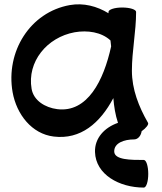

<svg xmlns="http://www.w3.org/2000/svg" viewBox="-20 -587 731 869"><path d="M650 -31C608 -104 577 -183 577 -267C577 -356 596 -444 596 -533C596 -544 568 -553 533 -553C499 -553 471 -544 471 -533C471 -531 471 -529 471 -527C419 -559 358 -575 296 -564C116 -532 5 -353 37 -170C55 -69 124 19 223 31C345 46 433 -30 493 -143C496 -105 502 -67 514 -31C453 -10 408 38 410 101C413 203 520 262 631 262C642 262 651 235 651 200C651 165 642 137 631 137C572 137 498 137 497 99C496 60 542 44 587 44C604 44 618 28 621 7C642 -8 654 -24 650 -31ZM239 -93C184 -100 132 -132 123 -185C102 -307 192 -418 318 -441C376 -451 439 -442 480 -404C481 -395 482 -386 483 -377C449 -222 376 -76 239 -93Z"/></svg>

Font: Nupuram
Style: Bold
Weight: 700
Designer: Santhosh Thottingal (santhosh.thottingal@gmail.com)
Foundry: SMC
Version: Version 1.000